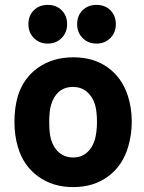

<svg xmlns="http://www.w3.org/2000/svg" viewBox="-20 -756 589 784"><path d="M53 -156Q39 -203 39 -258Q39 -317 53 -364Q76 -438 136 -480Q196 -522 280 -522Q362 -522 420 -480.5Q478 -439 502 -365Q518 -315 518 -260Q518 -206 504 -159Q482 -81 422.5 -36.5Q363 8 279 8Q195 8 135 -36Q75 -80 53 -156ZM368 -188Q376 -220 376 -258Q376 -300 368 -329Q357 -363 334 -382Q311 -401 278 -401Q244 -401 221.5 -382Q199 -363 189 -329Q181 -305 181 -258Q181 -213 188 -188Q198 -153 221.5 -133Q245 -113 279 -113Q312 -113 335 -133Q358 -153 368 -188ZM295 -657Q295 -692 317 -714Q339 -736 374 -736Q409 -736 431 -714Q453 -692 453 -657Q453 -623 430.5 -600.5Q408 -578 374 -578Q340 -578 317.5 -600.5Q295 -623 295 -657ZM96 -657Q96 -692 118 -714Q140 -736 175 -736Q210 -736 232 -714Q254 -692 254 -657Q254 -623 231.5 -600.5Q209 -578 175 -578Q141 -578 118.5 -600.5Q96 -623 96 -657Z"/></svg>

Font: Amber EN
Style: Bold
Weight: 700
Designer: Jeremy Tribby
Foundry: Tribby Type
Version: Version 1.408 November 24, 2021